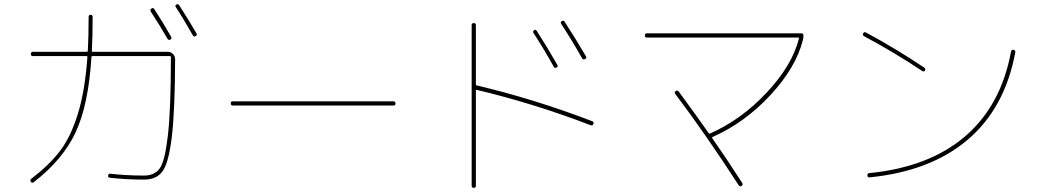

<svg xmlns="http://www.w3.org/2000/svg" viewBox="-20 -862 5040 932"><path d="M793 -673.8Q759.8 -732.4 711.9 -805.7Q707 -814.5 714.8 -820.3Q723.6 -826.2 728.5 -818.4Q771.5 -752.9 810.5 -683.6Q815.4 -674.8 806.6 -669.9Q797.9 -665 793 -673.8ZM916 -690.4Q866.2 -778.3 834 -826.2Q828.1 -835 835.9 -839.8Q844.7 -844.7 849.6 -836.9Q897.5 -762.7 933.6 -700.2Q938.5 -691.4 929.7 -686.5Q920.9 -681.6 916 -690.4ZM131.8 5.9Q219.7 -61.5 271.5 -129.4Q323.2 -197.3 357.9 -309.1Q392.6 -420.9 404.3 -585.9Q404.3 -589.8 399.4 -589.8H139.6Q129.9 -589.8 129.9 -600.1Q129.9 -610.4 139.6 -610.4H400.4Q406.2 -610.4 406.2 -615.2Q410.2 -682.6 410.2 -780.3Q410.2 -790 419.9 -790Q429.7 -790 429.7 -779.3Q429.7 -683.6 425.8 -615.2Q425.8 -610.4 430.7 -610.4H794.9Q809.6 -610.4 819.8 -599.6Q830.1 -588.9 830.1 -574.2Q829.1 -322.3 814 -197.3Q798.8 -72.3 769.5 -31.2Q740.2 9.8 679.7 9.8Q593.8 9.8 513.7 1Q502.9 -1 504.9 -9.8Q506.8 -20.5 515.6 -18.6Q593.8 -9.8 679.7 -9.8Q729.5 -9.8 754.9 -43.9Q780.3 -78.1 794.9 -204.1Q809.6 -330.1 809.6 -585Q809.6 -589.8 804.7 -589.8H429.7Q423.8 -589.8 423.8 -584Q409.2 -351.6 346.7 -218.8Q284.2 -85.9 143.6 22.5Q135.7 28.3 129.9 20Q124 11.7 131.8 5.9Z M1110.4 -349.6Q1100.6 -349.6 1100.1 -359.9Q1099.6 -370.1 1110.4 -370.1H1889.6Q1899.4 -370.1 1899.9 -359.9Q1900.4 -349.6 1889.6 -349.6Z M2668 -538.1Q2615.2 -632.8 2569.3 -702.1Q2564.5 -709 2572.3 -714.8Q2579.1 -720.7 2585 -712.9Q2636.7 -632.8 2685.5 -546.9Q2690.4 -539.1 2681.6 -534.2Q2672.9 -529.3 2668 -538.1ZM2805.7 -579.1Q2755.9 -667 2704.1 -746.1Q2699.2 -754.9 2707 -759.8Q2715.8 -764.6 2720.7 -756.8Q2782.2 -661.1 2824.2 -588.9Q2829.1 -580.1 2819.8 -575.2Q2810.5 -570.3 2805.7 -579.1ZM2269.5 40V-740.2Q2269.5 -750 2279.8 -750Q2290 -750 2290 -740.2V-453.1Q2290 -448.2 2293.9 -447.3Q2569.3 -382.8 2855.5 -273.4Q2864.3 -269.5 2860.4 -260.3Q2856.4 -251 2847.7 -253.9Q2570.3 -360.4 2293.9 -425.8Q2293 -426.8 2291.5 -425.3Q2290 -423.8 2290 -421.9V40Q2290 49.8 2279.8 49.8Q2269.5 49.8 2269.5 40Z M3120.1 -679.7Q3110.4 -679.7 3110.4 -689.9Q3110.4 -700.2 3120.1 -700.2H3870.1Q3879.9 -700.2 3879.9 -690.4Q3879.9 -676.8 3877.9 -669.9Q3844.7 -535.2 3720.2 -400.9Q3595.7 -266.6 3439.5 -197.3Q3435.5 -195.3 3436.5 -192.4Q3503.9 -96.7 3583 26.4Q3587.9 35.2 3580.1 40Q3572.3 45.9 3566.4 38.1Q3404.3 -211.9 3257.8 -406.2Q3252 -414.1 3259.8 -419.9Q3267.6 -425.8 3274.4 -418Q3361.3 -299.8 3420.9 -214.8Q3422.9 -211.9 3426.8 -213.9Q3579.1 -281.2 3702.6 -413.6Q3826.2 -545.9 3858.4 -675.8Q3860.4 -679.7 3853.5 -679.7Z M4173.8 -686.5Q4165 -691.4 4169.9 -700.2Q4174.8 -709 4183.6 -704.1Q4324.2 -628.9 4465.8 -534.2Q4474.6 -529.3 4469.7 -519.5Q4464.8 -511.7 4456.1 -517.6Q4322.3 -607.4 4173.8 -686.5ZM4190.4 -9.8Q4190.4 -20.5 4198.2 -21.5Q4488.3 -49.8 4663.6 -199.2Q4838.9 -348.6 4887.7 -611.3Q4889.6 -622.1 4899.9 -620.1Q4910.2 -618.2 4908.2 -607.4Q4858.4 -337.9 4677.7 -184.1Q4497.1 -30.3 4200.2 -1Q4190.4 -1 4190.4 -9.8Z"/></svg>

Font: Rounded Mgen+ 1mn thin
Style: Regular
Weight: 100
Designer: [Source Han Sans]
Ryoko NISHIZUKA  (kana & ideographs); Paul D. Hunt (Latin, Greek & Cyrillic); Wenlong ZHANG  (bopomofo
Version: Version 1.059.20150602